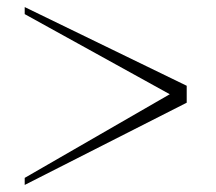

<svg xmlns="http://www.w3.org/2000/svg" viewBox="-20 -530 613 544"><path d="M50 -26 461 -263 50 -490V-510L509 -287V-239L50 -6Z"/></svg>

Font: Moderustic ExtraBold
Style: Regular
Weight: 800
Designer: Tural Alisoy
Foundry: TAFT Foundry
Version: Version 2.120